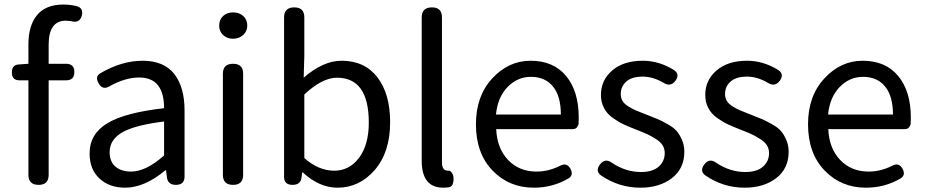

<svg xmlns="http://www.w3.org/2000/svg" viewBox="-20 -829 4146 861"><path d="M276.4 -468.8H198.2V-44.9Q198.2 0 153.3 0Q107.4 0 107.4 -44.9V-468.8H67.4Q33.2 -468.8 33.2 -503.9Q33.2 -539.1 65.4 -540L107.4 -543V-629.9Q107.4 -714.8 146.5 -761.7Q185.5 -808.6 264.6 -808.6Q296.9 -808.6 326.2 -800.8Q355.5 -791 346.7 -758.8Q336.9 -722.7 297.9 -734.4Q282.2 -736.3 275.4 -736.3Q198.2 -736.3 198.2 -628.9V-543H276.4Q313.5 -543 313.5 -505.9Q313.5 -468.8 276.4 -468.8Z M807.6 -334V-37.1Q807.6 0 768.6 0Q732.4 0 728.5 -34.2L724.6 -65.4H721.7Q627.9 12.7 541 12.7Q470.7 12.7 426.3 -28.3Q381.8 -69.3 381.8 -140.6Q381.8 -228.5 461.4 -276.4Q541 -324.2 715.8 -343.8Q715.8 -481.4 604.5 -481.4Q541 -481.4 471.7 -442.4Q439.5 -422.9 421.9 -456.1Q404.3 -485.4 430.7 -501Q526.4 -556.6 619.1 -556.6Q714.8 -556.6 761.2 -497.6Q807.6 -438.5 807.6 -334ZM715.8 -131.8V-284.2Q583 -267.6 527.3 -234.9Q471.7 -202.1 471.7 -147.5Q471.7 -103.5 498 -81.5Q524.4 -59.6 567.4 -59.6Q634.8 -59.6 715.8 -131.8Z M1070.3 -498V-44.9Q1070.3 0 1025.4 0Q979.5 0 979.5 -44.9V-498Q979.5 -543 1025.4 -543Q1070.3 -543 1070.3 -498ZM1088.9 -713.9Q1088.9 -688.5 1070.3 -671.9Q1051.8 -655.3 1025.4 -655.3Q998 -655.3 980.5 -671.9Q962.9 -688.5 962.9 -713.9Q962.9 -741.2 980.5 -757.3Q998 -773.4 1025.4 -773.4Q1052.7 -773.4 1070.8 -757.3Q1088.9 -741.2 1088.9 -713.9Z M1253.9 -36.1V-751Q1253.9 -795.9 1299.8 -795.9Q1344.7 -795.9 1344.7 -751V-578.1L1341.8 -480.5Q1428.7 -556.6 1511.7 -556.6Q1615.2 -556.6 1672.4 -482.4Q1729.5 -408.2 1729.5 -281.2Q1729.5 -146.5 1660.6 -66.9Q1591.8 12.7 1493.2 12.7Q1412.1 12.7 1337.9 -55.7H1335L1332 -32.2Q1328.1 0 1292 0Q1253.9 0 1253.9 -36.1ZM1344.7 -405.3V-120.1Q1409.2 -63.5 1478.5 -63.5Q1546.9 -63.5 1590.3 -121.6Q1633.8 -179.7 1633.8 -279.3Q1633.8 -480.5 1491.2 -480.5Q1424.8 -480.5 1344.7 -405.3Z M1961.9 -751V-101.6Q1961.9 -63.5 1988.3 -63.5H1990.2Q1998 -64.5 2004.4 -56.6Q2010.7 -48.8 2012.7 -40Q2015.6 -23.4 2011.7 -7.8Q2007.8 7.8 1994.1 10.7Q1978.5 12.7 1967.8 12.7Q1871.1 12.7 1871.1 -108.4V-751Q1871.1 -795.9 1917 -795.9Q1961.9 -795.9 1961.9 -751Z M2575.2 -301.8Q2575.2 -284.2 2574.7 -275.9Q2574.2 -267.6 2567.9 -258.8Q2561.5 -250 2548.8 -250H2205.1Q2209 -163.1 2258.8 -111.3Q2308.6 -59.6 2385.7 -59.6Q2439.5 -59.6 2490.2 -85Q2521.5 -102.5 2538.1 -72.3Q2553.7 -43 2528.3 -28.3Q2458 12.7 2374 12.7Q2262.7 12.7 2188.5 -64.5Q2114.3 -141.6 2114.3 -271.5Q2114.3 -398.4 2187.5 -477.5Q2260.7 -556.6 2359.4 -556.6Q2461.9 -556.6 2518.6 -488.3Q2575.2 -419.9 2575.2 -301.8ZM2204.1 -315.4H2495.1Q2495.1 -397.5 2460 -440.9Q2424.8 -484.4 2360.4 -484.4Q2300.8 -484.4 2256.3 -439Q2211.9 -393.6 2204.1 -315.4Z M3048.8 -148.4Q3048.8 -73.2 2993.2 -30.3Q2937.5 12.7 2851.6 12.7Q2755.9 12.7 2675.8 -42Q2648.4 -61.5 2669.9 -90.8Q2693.4 -122.1 2724.6 -98.6Q2786.1 -57.6 2854.5 -57.6Q2906.2 -57.6 2933.6 -81.5Q2960.9 -105.5 2960.9 -142.6Q2960.9 -162.1 2951.2 -177.7Q2941.4 -193.4 2919.9 -206.5Q2898.4 -219.7 2882.8 -227.1Q2867.2 -234.4 2836.9 -246.1Q2801.8 -259.8 2778.3 -270.5Q2754.9 -281.2 2728.5 -299.8Q2702.1 -318.4 2688.5 -344.7Q2674.8 -371.1 2674.8 -403.3Q2674.8 -469.7 2725.6 -513.2Q2776.4 -556.6 2862.3 -556.6Q2935.5 -556.6 3002.9 -514.6Q3030.3 -495.1 3008.8 -466.8Q2987.3 -437.5 2955.1 -458Q2908.2 -485.4 2862.3 -485.4Q2813.5 -485.4 2788.6 -463.4Q2763.7 -441.4 2763.7 -407.2Q2763.7 -389.6 2771.5 -376.5Q2779.3 -363.3 2797.4 -352.1Q2815.4 -340.8 2829.1 -335Q2842.8 -329.1 2870.1 -318.4Q2878.9 -315.4 2882.8 -313.5Q2916 -300.8 2931.6 -293.9Q2947.3 -287.1 2974.1 -272Q3001 -256.8 3014.2 -241.7Q3027.3 -226.6 3038.1 -202.1Q3048.8 -177.7 3048.8 -148.4Z M3516.6 -148.4Q3516.6 -73.2 3460.9 -30.3Q3405.3 12.7 3319.3 12.7Q3223.6 12.7 3143.6 -42Q3116.2 -61.5 3137.7 -90.8Q3161.1 -122.1 3192.4 -98.6Q3253.9 -57.6 3322.3 -57.6Q3374 -57.6 3401.4 -81.5Q3428.7 -105.5 3428.7 -142.6Q3428.7 -162.1 3418.9 -177.7Q3409.2 -193.4 3387.7 -206.5Q3366.2 -219.7 3350.6 -227.1Q3335 -234.4 3304.7 -246.1Q3269.5 -259.8 3246.1 -270.5Q3222.7 -281.2 3196.3 -299.8Q3169.9 -318.4 3156.2 -344.7Q3142.6 -371.1 3142.6 -403.3Q3142.6 -469.7 3193.4 -513.2Q3244.1 -556.6 3330.1 -556.6Q3403.3 -556.6 3470.7 -514.6Q3498 -495.1 3476.6 -466.8Q3455.1 -437.5 3422.9 -458Q3376 -485.4 3330.1 -485.4Q3281.2 -485.4 3256.3 -463.4Q3231.4 -441.4 3231.4 -407.2Q3231.4 -389.6 3239.3 -376.5Q3247.1 -363.3 3265.1 -352.1Q3283.2 -340.8 3296.9 -335Q3310.5 -329.1 3337.9 -318.4Q3346.7 -315.4 3350.6 -313.5Q3383.8 -300.8 3399.4 -293.9Q3415 -287.1 3441.9 -272Q3468.8 -256.8 3481.9 -241.7Q3495.1 -226.6 3505.9 -202.1Q3516.6 -177.7 3516.6 -148.4Z M4064.5 -301.8Q4064.5 -284.2 4064 -275.9Q4063.5 -267.6 4057.1 -258.8Q4050.8 -250 4038.1 -250H3694.3Q3698.2 -163.1 3748 -111.3Q3797.9 -59.6 3875 -59.6Q3928.7 -59.6 3979.5 -85Q4010.7 -102.5 4027.3 -72.3Q4043 -43 4017.6 -28.3Q3947.3 12.7 3863.3 12.7Q3752 12.7 3677.7 -64.5Q3603.5 -141.6 3603.5 -271.5Q3603.5 -398.4 3676.8 -477.5Q3750 -556.6 3848.6 -556.6Q3951.2 -556.6 4007.8 -488.3Q4064.5 -419.9 4064.5 -301.8ZM3693.4 -315.4H3984.4Q3984.4 -397.5 3949.2 -440.9Q3914.1 -484.4 3849.6 -484.4Q3790 -484.4 3745.6 -439Q3701.2 -393.6 3693.4 -315.4Z"/></svg>

Font: GenSenMaruGothic TW TTF Regular
Style: Regular
Weight: 400
Version: Version 1.301